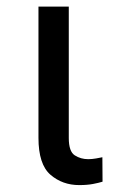

<svg xmlns="http://www.w3.org/2000/svg" viewBox="-20 -548 364 575"><path d="M95.2 -528.3H186V-134.8Q186 -94.2 203.9 -82.8Q221.7 -71.3 244.1 -71.3Q255.4 -71.3 267.8 -73.5Q280.3 -75.7 286.6 -77.1L287.1 -3.9Q276.4 -0.5 258.8 2.9Q241.2 6.3 217.3 6.3Q167 6.3 131.1 -24.7Q95.2 -55.7 95.2 -135.3Z"/></svg>

Font: RobotoDEMO
Style: Regular
Weight: 400
Designer: Christian Robertson
Foundry: Google
Version: Version 2.136